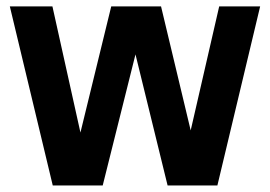

<svg xmlns="http://www.w3.org/2000/svg" viewBox="-20 -566 824 586"><path d="M141 0 10 -546.5H140L225.5 -161.5L319.5 -546.5H471.5L562 -168L649 -546.5H774L643.5 0H491.5L393.5 -400L293.5 0Z"/></svg>

Font: Encode Sans Condensed
Style: Bold
Weight: 700
Width: 3
Designer: Multiple Designers
Foundry: Impallari Type
Version: Version 3.000; ttfautohint (v1.8.3) -l 8 -r 50 -G 200 -x 14 